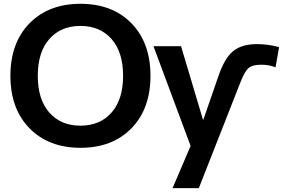

<svg xmlns="http://www.w3.org/2000/svg" viewBox="-20 -760 1492 1000"><path d="M1039.1 -136.7 1117.2 -362.3Q1149.4 -457 1194.3 -493.7Q1239.3 -530.3 1318.4 -530.3Q1376 -530.3 1433.6 -514.6L1415 -409.2Q1382.8 -422.9 1340.8 -422.9Q1295.9 -422.9 1275.9 -406.7Q1255.9 -390.6 1234.4 -336.9L1015.6 219.7H878.9L972.7 0L779.3 -519.5H922.9L1037.1 -136.7ZM133.8 -638.7Q233.4 -740.2 399.4 -740.2Q565.4 -740.2 664.6 -638.7Q763.7 -537.1 763.7 -365.2Q763.7 -193.4 664.6 -91.8Q565.4 9.8 399.4 9.8Q233.4 9.8 133.8 -91.8Q34.2 -193.4 34.2 -365.2Q34.2 -537.1 133.8 -638.7ZM236.8 -173.8Q296.9 -105.5 398.9 -105.5Q501 -105.5 561 -173.8Q621.1 -242.2 621.1 -365.2Q621.1 -488.3 561 -556.6Q501 -625 398.9 -625Q296.9 -625 236.8 -556.6Q176.8 -488.3 176.8 -365.2Q176.8 -242.2 236.8 -173.8Z"/></svg>

Font: Mgen+ 1c bold
Style: Bold
Weight: 700
Designer: [Source Han Sans]
Ryoko NISHIZUKA  (kana & ideographs); Paul D. Hunt (Latin, Greek & Cyrillic); Wenlong ZHANG  (bopomofo
Version: Version 1.059.20150602